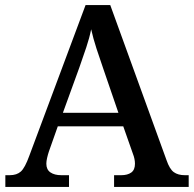

<svg xmlns="http://www.w3.org/2000/svg" viewBox="-20 -734 761 754"><path d="M1 0V-46H18Q46 -46 62 -60.5Q78 -75 95 -122L316 -714H413L634 -105Q646 -70 662.5 -58Q679 -46 706 -46H721V0H428V-46H456Q481 -46 495.5 -56.5Q510 -67 510 -91Q510 -100 508 -110Q506 -120 502 -130L464 -238H207L172 -139Q168 -127 165 -114Q162 -101 162 -91Q162 -68 178 -57Q194 -46 221 -46H251V0ZM227 -291H445L386 -463Q372 -503 359 -543Q346 -583 338 -619Q331 -584 319 -548.5Q307 -513 292 -470Z"/></svg>

Font: Noto Naskh Arabic Medium
Style: Regular
Weight: 500
Designer: Monotype Design Team, David Williams, Mohamad Dakak and Nizar Qandah
Foundry: Monotype Imaging Inc.
Version: Version 2.016